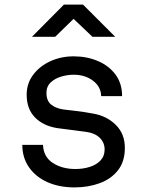

<svg xmlns="http://www.w3.org/2000/svg" viewBox="-20 -805 640 835"><path d="M304 10Q238 10 187 -12.5Q136 -35 106.5 -77Q77 -119 77 -175H167Q169 -123 209.5 -96.5Q250 -70 308 -70Q341 -70 370 -79Q399 -88 417 -107Q435 -126 435 -155Q435 -185 413.5 -206Q392 -227 351 -232Q320 -236 289.5 -240Q259 -244 228 -248Q167 -258 131.5 -295Q96 -332 96 -393Q96 -442 124 -479.5Q152 -517 198.5 -538.5Q245 -560 300 -560Q358 -560 406 -539.5Q454 -519 482.5 -480.5Q511 -442 511 -387H420Q419 -428 384.5 -454Q350 -480 300 -480Q274 -480 246.5 -472Q219 -464 200.5 -446.5Q182 -429 182 -401Q182 -367 202 -350.5Q222 -334 255 -329Q278 -326 310 -322.5Q342 -319 385 -311Q444 -301 483.5 -262Q523 -223 523 -162Q523 -103 493.5 -65Q464 -27 414 -8.5Q364 10 304 10ZM119 -645 258 -785H341L481 -645H382L300 -723L220 -645Z"/></svg>

Font: Tiny
Style: Regular
Weight: 400
Designer: Philipp Nurullin, Konstantin Bulenkov
Foundry: JetBrains
Version: Version 2.251; ttfautohint (v1.8.4.7-5d5b)